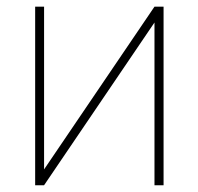

<svg xmlns="http://www.w3.org/2000/svg" viewBox="-20 -548 587 568"><path d="M437 -528.3H463.9V0H437V-481.4L110.4 0H84V-528.3H110.4V-46.9Z"/></svg>

Font: Roboto Thin
Style: Regular
Weight: 250
Designer: Google
Version: Version 2.134; 2016